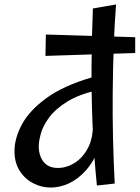

<svg xmlns="http://www.w3.org/2000/svg" viewBox="-20 -828 627 862"><path d="M184 -577 186 -673 587 -661V-590ZM495 -4 415 5Q401 -134 395.5 -268.5Q390 -403 391 -534Q392 -665 397 -790L501 -808Q494 -718 490.5 -617.5Q487 -517 486 -412.5Q485 -308 487.5 -204.5Q490 -101 495 -4ZM208 14Q165 14 127.5 -6Q90 -26 67.5 -62.5Q45 -99 45 -150Q45 -207 78.5 -269.5Q112 -332 189 -388Q266 -444 394 -481L418 -423Q333 -404 280.5 -371Q228 -338 200.5 -300.5Q173 -263 163.5 -228.5Q154 -194 154 -172Q154 -129 175.5 -101.5Q197 -74 240 -74Q279 -74 315 -96.5Q351 -119 374.5 -163Q398 -207 397 -270L455 -319Q449 -230 425.5 -167Q402 -104 366.5 -64Q331 -24 290 -5Q249 14 208 14Z"/></svg>

Font: Marhey Light
Style: Regular
Weight: 300
Designer: Nur Syamsi & Bustanul Arifin
Foundry: Namelatype
Version: Version 1.000